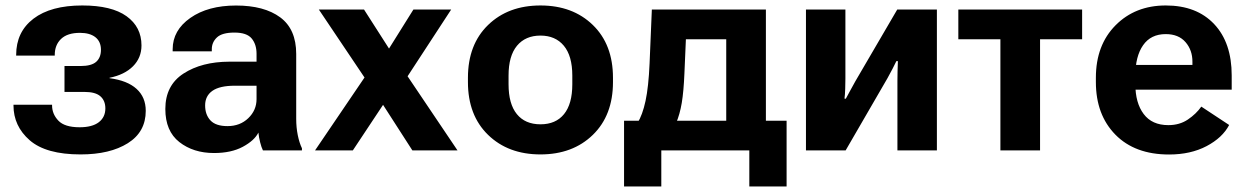

<svg xmlns="http://www.w3.org/2000/svg" viewBox="-20 -550 4552 702"><path d="M274.4 14.6Q382.1 14.6 447.5 -26.5Q512.9 -67.6 512.9 -144.8Q512.9 -194.6 479.2 -225.1Q445.6 -255.6 380.4 -264.2V-265.6Q435.3 -276.6 466.3 -307.7Q497.3 -338.9 497.3 -383.8Q497.3 -451.4 442.7 -490.7Q388.2 -530 280.8 -530Q165.8 -530 102.4 -481.7Q39.1 -433.3 39.1 -349.1V-346.7H180.2V-349.1Q180.2 -385.7 203.4 -407.8Q226.6 -429.9 272.2 -429.9Q308.8 -429.9 329 -413.8Q349.1 -397.7 349.1 -367.9Q349.1 -339.6 331.8 -324.1Q314.5 -308.6 274.4 -308.6H215.8V-213.9H289.1Q328.9 -213.9 347 -198Q365.2 -182.1 365.2 -153.6Q365.2 -121.6 341.2 -103.1Q317.1 -84.7 271.2 -84.7Q216.3 -84.7 193.4 -108.9Q170.4 -133.1 170.4 -164.6V-167H29.3V-164.6Q29.3 -88.9 88.7 -37.1Q148.2 14.6 274.4 14.6Z M584.5 -151.6Q584.5 -70.8 635.7 -30.6Q687 9.5 762.5 9.5Q825.4 9.5 867.8 -13.3Q910.2 -36.1 924.8 -65.2Q926.5 -47.9 931.2 -29.5Q935.8 -11.2 941.4 0H1084V-7.8Q1074.5 -27.6 1068.7 -55.9Q1063 -84.2 1063 -115.5V-352.8Q1063 -443.4 1004.5 -486.6Q946 -529.8 843 -529.8Q740.5 -529.8 675.9 -484.5Q611.3 -439.2 611.3 -369.9V-362.3H754.4V-369.9Q754.4 -395.5 773.2 -413.2Q792 -430.9 837.2 -430.9Q882.3 -430.9 900.1 -409.4Q918 -387.9 918 -353.5V-324.5H818.4Q717.5 -324.2 651 -281.1Q584.5 -238 584.5 -151.6ZM730 -164.6Q730 -199.2 756.6 -217.9Q783.2 -236.6 838.4 -236.6H918V-187.5Q918 -147 887.8 -117.9Q857.7 -88.9 811.8 -88.9Q769 -88.9 749.5 -109.7Q730 -130.6 730 -164.6Z M1131.8 0H1270L1421.6 -228.5H1442.4L1629.6 -515.1H1491.5L1354.2 -295.4H1332.3ZM1145.8 -515.1 1337.9 -229.2H1340.3L1487.8 0H1652.8L1453.4 -296.1H1451.2L1311 -515.1Z M1690.9 -250Q1690.9 -128.4 1764.5 -56.9Q1838.1 14.6 1956.1 14.6Q2074 14.6 2147.6 -56.9Q2221.2 -128.4 2221.2 -250V-265.6Q2221.2 -387.2 2147.6 -458.6Q2074 -530 1956.1 -530Q1838.1 -530 1764.5 -458.6Q1690.9 -387.2 1690.9 -265.6ZM1839.4 -273.7Q1839.4 -345.5 1870.2 -382.7Q1901.1 -419.9 1956.1 -419.9Q2010.7 -419.9 2041.6 -382.7Q2072.5 -345.5 2072.5 -273.7V-241.9Q2072.5 -169.9 2042.2 -132.7Q2012 -95.5 1956.1 -95.5Q1900.1 -95.5 1869.8 -132.7Q1839.4 -169.9 1839.4 -241.9Z M2719.7 131.8H2856V-108.6H2261.7V131.8H2397.9V0H2719.7ZM2487.8 -406.5H2635.3V0H2780.3V-515.1H2363.3L2355 -317.6Q2351.3 -232.4 2340.2 -180.8Q2329.1 -129.2 2310.5 -99.9H2451.9Q2465.6 -131.6 2472.7 -173.8Q2479.7 -216.1 2482.4 -281.5Z M2926.8 0H3071.8L3224.9 -264.2Q3235.6 -283.7 3243.4 -298.6Q3251.2 -313.5 3257.3 -326.4H3262.9Q3262.2 -311.8 3261.7 -290.4Q3261.2 -269 3261.2 -254.4V0H3405.5V-515.1H3260.5L3107.4 -252.9Q3096.4 -233.2 3087.8 -217.3Q3079.1 -201.4 3072.5 -189L3067.6 -189.5Q3069.6 -202.9 3070.3 -225.5Q3071 -248 3071 -262.7V-515.1H2926.8Z M3483.9 -406.5H3637.7V0H3782.7V-406.5H3936.5V-515.1H3483.9Z M3986.8 -250Q3986.8 -130.4 4058.1 -57.7Q4129.4 14.9 4254.4 14.9Q4333.3 14.9 4391.5 -15.7Q4449.7 -46.4 4474.1 -93L4372.3 -160.2Q4353.5 -133.5 4323.2 -113Q4293 -92.5 4251.7 -92.5Q4192.1 -92.5 4161.6 -133.1Q4131.1 -173.6 4131.1 -242.4V-273.4Q4131.1 -344 4159.4 -384.6Q4187.7 -425.3 4242.2 -425.3Q4289.1 -425.3 4314.6 -395.9Q4340.1 -366.5 4339.8 -323.7V-312.5H4085.7V-222.2H4483.4V-274.2Q4483.4 -394 4419.2 -462Q4355 -530 4242.4 -530Q4130.6 -530 4058.7 -457.5Q3986.8 -385 3986.8 -265.6Z"/></svg>

Font: Roboto Flex
Style: Regular
Weight: 400
Designer: Berlow after Robertson
Foundry: Google
Version: Version 3.200;gftools[0.9.32]